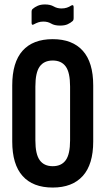

<svg xmlns="http://www.w3.org/2000/svg" viewBox="-20 -837 474 863"><path d="M217 6Q128 6 81.5 -46Q35 -98 35 -201V-453Q35 -557 81.5 -609Q128 -661 217 -661Q305 -661 352 -609Q399 -557 399 -453V-201Q399 -98 352 -46Q305 6 217 6ZM217 -90Q256 -90 275.5 -117Q295 -144 295 -206V-448Q295 -511 275.5 -538Q256 -565 217 -565Q178 -565 158.5 -538Q139 -511 139 -448V-206Q139 -144 158.5 -117Q178 -90 217 -90ZM250 -722Q225 -722 210 -731Q195 -740 175 -740Q162 -740 152 -736.5Q142 -733 133 -728Q122 -721 122 -734V-784Q122 -793 127 -797Q136 -805 149.5 -811Q163 -817 182 -817Q206 -817 221.5 -808Q237 -799 256 -799Q270 -799 280.5 -802.5Q291 -806 300 -812Q311 -818 311 -805V-756Q311 -746 306 -742Q297 -734 284 -728Q271 -722 250 -722Z"/></svg>

Font: Sofia Sans Extra Condensed
Style: Bold
Weight: 700
Designer: Botio Nikoltchev, Ani Petrova
Foundry: lettersoup
Version: Version 4.101